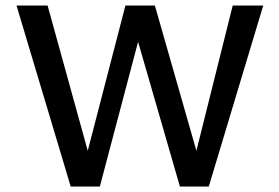

<svg xmlns="http://www.w3.org/2000/svg" viewBox="-20 -678 1016 698"><path d="M937 -658 739 0H634L482 -526L343 0H237L40 -658H153L299 -130L436 -658H543L694 -130L826 -658Z"/></svg>

Font: Ysabeau Infant Semibold
Style: Regular
Weight: 600
Designer: Christian Thalmann (Catharsis Fonts)
Version: Version 0.003